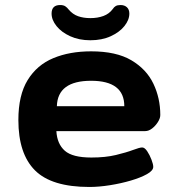

<svg xmlns="http://www.w3.org/2000/svg" viewBox="-20 -735 700 763"><path d="M335 8Q185 8 119 -58Q53 -124 53 -258Q53 -357 90 -417Q127 -477 192 -504Q257 -531 342 -531Q442 -531 502 -495.5Q562 -460 589.5 -402.5Q617 -345 617 -278Q617 -265 607.5 -250Q598 -235 584.5 -224.5Q571 -214 557 -214H204Q207 -163 237.5 -136Q268 -109 343 -109Q399 -109 440.5 -119Q482 -129 508.5 -139Q535 -149 545 -149Q555 -149 565 -134Q575 -119 582 -100.5Q589 -82 589 -72Q589 -57 564 -43Q539 -29 500 -17.5Q461 -6 417 1Q373 8 335 8ZM206 -313H474Q474 -414 342 -414Q209 -414 206 -313ZM339 -575Q294 -575 259 -591Q224 -607 204.5 -631.5Q185 -656 185 -681Q185 -715 219 -715Q232 -715 239.5 -710Q247 -705 253 -697Q269 -678 290.5 -670.5Q312 -663 339 -663Q368 -663 391 -671.5Q414 -680 428 -699Q433 -707 440 -711Q447 -715 459 -715Q475 -715 484.5 -706Q494 -697 494 -681Q494 -656 474.5 -631.5Q455 -607 420 -591Q385 -575 339 -575Z"/></svg>

Font: Asap Expanded
Style: Bold
Weight: 700
Width: 7
Designer: Pablo Cosgaya
Foundry: Omnibus-Type
Version: Version 3.001; ttfautohint (v1.8.4.7-5d5b)